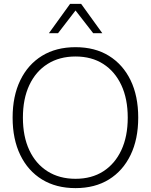

<svg xmlns="http://www.w3.org/2000/svg" viewBox="-20 -958 777 989"><path d="M507 -787H460L369 -904L279 -787H232L341 -938H398ZM369 -715Q469 -715 541 -670.5Q613 -626 652.5 -545Q692 -464 692 -352Q692 -241 652.5 -159.5Q613 -78 541 -33.5Q469 11 369 11Q269 11 196.5 -33.5Q124 -78 84.5 -159.5Q45 -241 45 -352Q45 -463 84.5 -544.5Q124 -626 196.5 -670.5Q269 -715 369 -715ZM369 -667Q286 -667 225 -628.5Q164 -590 131 -519.5Q98 -449 98 -352Q98 -255 131 -184.5Q164 -114 225 -75.5Q286 -37 369 -37Q452 -37 512 -75.5Q572 -114 605 -184.5Q638 -255 638 -352Q638 -449 605 -519.5Q572 -590 512 -628.5Q452 -667 369 -667Z"/></svg>

Font: Prodigy Sans Light
Style: Regular
Weight: 300
Designer: Wei Huang
Foundry: Wei Huang
Version: Version 1.003; ttfautohint (v1.8.3)